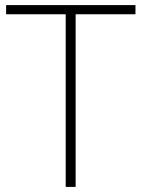

<svg xmlns="http://www.w3.org/2000/svg" viewBox="-20 -734 555 754"><path d="M277 0H238V-678H4V-714H512V-678H277Z"/></svg>

Font: Noto Sans Cham ExtraLight
Style: Regular
Weight: 250
Version: Version 2.002